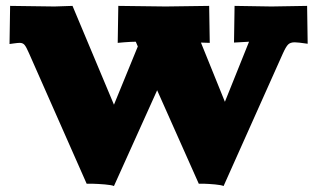

<svg xmlns="http://www.w3.org/2000/svg" viewBox="-20 -621 1072 649"><path d="M12.2 -472.2 14.2 -601.1 164.1 -599.1 225.1 -601.1 365.2 -267.1 445.8 -463.9 439 -480Q425.3 -480 398.9 -478L377.9 -476.1L379.9 -601.1L540 -599.1L687 -601.1L689 -476.1L659.2 -477.1L740.2 -276.9L821.8 -480Q819.3 -480 771 -477.1L772.9 -601.1L897.9 -599.1L1018.1 -601.1L1020 -473.1Q987.3 -478 976.1 -478Q961.4 -478 953.9 -470.5Q946.3 -462.9 936 -439.9L735.8 7.8Q728 4.4 707 2.4Q686 0.5 668.9 0H651.9L511.2 -315.9L365.2 7.8Q357.4 4.4 334.5 2.4Q311.5 0.5 292 0H272.9L78.1 -440.9Q68.8 -462.4 63 -469.2Q57.1 -476.1 46.9 -476.1Q40.5 -476.1 28.1 -474.4Q15.6 -472.7 12.2 -472.2Z"/></svg>

Font: Zantroke
Style: Regular
Weight: 500
Foundry: gluk
Version: Version 0.36